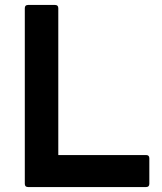

<svg xmlns="http://www.w3.org/2000/svg" viewBox="-20 -754 652 774"><path d="M93 0Q80 0 80 -13V-721Q80 -734 93 -734H202Q215 -734 215 -721V-129H569Q582 -129 582 -116V-13Q582 0 569 0Z"/></svg>

Font: LINE Seed Sans TH App
Style: Bold
Weight: 700
Designer: Dalton Maag Ltd | Thai characters by Cadson Demak Co.,Ltd.
Foundry: Dalton Maag Ltd
Version: Version 1.003